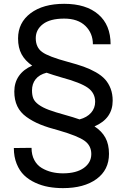

<svg xmlns="http://www.w3.org/2000/svg" viewBox="-20 -741 665 996"><path d="M306.6 234.9Q267.1 234.9 231.7 228.5Q196.3 222.2 162.8 206.8Q129.4 191.4 105.2 168.2Q81.1 145 66.4 108.6Q51.8 72.3 51.8 26.9L143.6 25.9Q143.6 62.5 158 89.4Q172.4 116.2 196.8 130.6Q221.2 145 248.5 151.6Q275.9 158.2 306.6 158.2Q375.5 158.2 414.6 130.4Q453.6 102.5 453.6 58.1Q453.6 14.6 418.9 -10.5Q384.3 -35.6 286.6 -64Q228.5 -79.1 189 -95.2Q149.4 -111.3 117.2 -134.5Q85 -157.7 69.6 -190.2Q54.2 -222.7 54.2 -266.1Q54.2 -312.5 78.1 -346.9Q102.1 -381.3 147 -400.4Q110.4 -425.8 92 -459.5Q73.7 -493.2 73.7 -541.5Q73.7 -623.5 138.7 -672.4Q203.6 -721.2 313 -721.2Q426.3 -721.2 490 -666.5Q553.7 -611.8 553.7 -511.2H461.9Q461.9 -568.8 422.9 -606.7Q383.8 -644.5 313 -644.5Q240.2 -644.5 202.9 -616Q165.5 -587.4 165.5 -543Q165.5 -495.6 198.2 -471.4Q231 -447.3 332.5 -419.9Q379.9 -407.2 413.6 -395.3Q447.3 -383.3 477.3 -366.2Q507.3 -349.1 525.4 -328.9Q543.5 -308.6 554 -281Q564.5 -253.4 564.5 -218.8Q564.5 -126 470.2 -85.4Q507.8 -61 526.6 -26.9Q545.4 7.3 545.4 57.1Q545.4 140.6 480.7 187.7Q416 234.9 306.6 234.9ZM297.4 -339.8Q252 -353 221.7 -363.8Q183.6 -354 164.8 -330.1Q146 -306.2 146 -272Q146 -246.6 153.1 -229.7Q160.2 -212.9 180.7 -198Q201.2 -183.1 233.2 -171.1Q265.1 -159.2 320.3 -144Q359.4 -133.3 392.6 -121.6Q431.2 -131.8 452.4 -156Q473.6 -180.2 473.6 -212.9Q473.6 -258.3 436 -285.4Q398.4 -312.5 297.4 -339.8Z"/></svg>

Font: Bert Sans Medium
Style: Regular
Weight: 500
Designer: Christian Robertson, Adam Twardoch, & Cristiano Sobral
Foundry: Google
Version: Version 12.135;January 10, 2020;FontCreator 12.0.0.2547 64-b